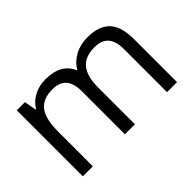

<svg xmlns="http://www.w3.org/2000/svg" viewBox="-85 -822 1100 1100"><g transform="rotate(-45 465.0 -272.5)"><path d="M768.1 0V-348.1Q768.1 -412.1 740.7 -444.1Q713.4 -476.1 655.8 -476.1Q580.1 -476.1 543.9 -432.6Q507.8 -389.2 507.8 -298.8V0H426.8V-348.1Q426.8 -412.1 399.4 -444.1Q372.1 -476.1 314 -476.1Q237.8 -476.1 202.4 -430.4Q167 -384.8 167 -280.8V0H85.9V-535.2H151.9L165 -461.9H168.9Q191.9 -501 233.6 -522.9Q275.4 -544.9 327.1 -544.9Q452.6 -544.9 491.2 -454.1H495.1Q519 -496.1 564.5 -520.5Q609.9 -544.9 668 -544.9Q758.8 -544.9 804 -498.3Q849.1 -451.7 849.1 -349.1V0Z"/></g></svg>

Font: f02100778
Style: Regular
Weight: 400
Foundry: Ascender Corporation
Version: Version 1.10